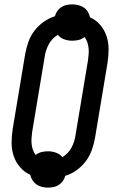

<svg xmlns="http://www.w3.org/2000/svg" viewBox="-20 -806 540 877"><path d="M199 51Q185 51 171 47.5Q157 44 146.5 36.5Q136 29 128.5 17.5Q121 6 118 -8Q91 -20 71.5 -42.5Q52 -65 42.5 -93.5Q33 -122 33 -153.5Q33 -185 38 -217L95 -559Q100 -587 109.5 -614Q119 -641 136.5 -664.5Q154 -688 178.5 -705.5Q203 -723 231 -732Q234 -745 242 -756Q250 -767 261 -774Q272 -781 285 -783.5Q298 -786 310 -786Q324 -786 338 -782.5Q352 -779 363 -771.5Q374 -764 381 -752.5Q388 -741 391 -727Q418 -715 437.5 -692.5Q457 -670 466.5 -641.5Q476 -613 476 -581.5Q476 -550 471 -518L414 -176Q409 -148 399.5 -121Q390 -94 372.5 -70.5Q355 -47 330.5 -29Q306 -11 278 -3Q275 10 267 21Q259 32 248 39Q237 46 224 48.5Q211 51 199 51ZM265 -88Q278 -96 289 -107.5Q300 -119 307 -132.5Q314 -146 318.5 -160Q323 -174 325 -189L382 -531Q384 -545 385 -559.5Q386 -574 384.5 -587.5Q383 -601 378.5 -614Q374 -627 366 -637Q354 -627 339.5 -623.5Q325 -620 310 -620Q291 -620 273 -626.5Q255 -633 244 -647Q231 -639 220 -627.5Q209 -616 202 -602.5Q195 -589 190.5 -575Q186 -561 184 -546L127 -204Q125 -190 124 -175.5Q123 -161 124.5 -147.5Q126 -134 130.5 -121Q135 -108 143 -98Q155 -108 170 -111.5Q185 -115 199 -115Q218 -115 236 -108.5Q254 -102 265 -88Z"/></svg>

Font: Iosevka Slab Medium Oblique
Style: Regular
Weight: 500
Italic angle: -9°
Monospace: yes
Designer: Belleve Invis
Foundry: Belleve Invis
Version: Version 11.1.1; ttfautohint (v1.8.3)